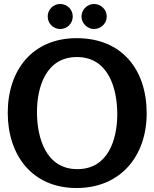

<svg xmlns="http://www.w3.org/2000/svg" viewBox="-20 -935 777 966"><path d="M346 -852C346 -887 318 -915 283 -915C248 -915 220 -887 220 -852C220 -817 248 -789 283 -789C318 -789 346 -817 346 -852ZM517 -852C517 -887 488 -915 453 -915C419 -915 390 -886 390 -852C390 -818 419 -789 453 -789C488 -789 517 -817 517 -852ZM365 11C587 11 718 -150 718 -365C718 -584 594 -743 366 -743C142 -743 19 -581 19 -367C19 -155 141 11 365 11ZM369 -84C212 -84 166 -240 166 -371C166 -500 213 -648 367 -648C525 -648 570 -491 570 -361C570 -231 523 -84 369 -84Z"/></svg>

Font: Rosario
Style: Bold
Weight: 700
Designer: Hector Gatti
Foundry: Omnibus Type
Version: Version 1.100